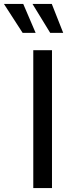

<svg xmlns="http://www.w3.org/2000/svg" viewBox="-89 -955 364 975"><path d="M80 -700H175V0H80ZM26 -788 -69 -935H29L92 -788ZM166 -788 76 -935H174L232 -788Z"/></svg>

Font: Cabin
Style: Regular
Weight: 400
Designer: Pablo Impallari
Foundry: Pablo Impallari. http://www.impallari.com Igino Marini. http://www.ikern.com
Version: Version 2.200